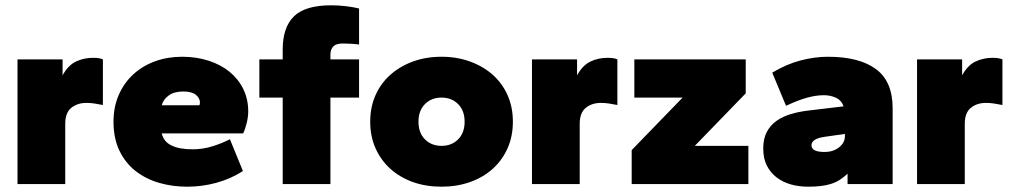

<svg xmlns="http://www.w3.org/2000/svg" viewBox="-20 -694 3824 724"><path d="M46 0V-470H216V-410Q237 -448 266.5 -462Q296 -476 331 -476Q356 -476 368 -470V-298Q353 -301 337.5 -303.5Q322 -306 306 -306Q272 -306 249 -287.5Q226 -269 226 -227V0Z M686 10Q630 10 580 -4.5Q530 -19 491.5 -49Q453 -79 430.5 -125.5Q408 -172 408 -235Q408 -291 428 -336.5Q448 -382 483 -414Q518 -446 565 -463Q612 -480 667 -480Q721 -480 767 -465Q813 -450 846 -423Q879 -396 897.5 -358Q916 -320 916 -274Q916 -254 910.5 -231Q905 -208 897 -191H590Q597 -160 626.5 -145.5Q656 -131 706 -131Q744 -131 780 -142Q816 -153 847 -169L896 -49Q851 -20 797 -5Q743 10 686 10ZM671 -349Q636 -349 615.5 -333.5Q595 -318 590 -297H732Q734 -303 734 -307Q734 -324 718.5 -336.5Q703 -349 671 -349Z M1046 0V-326H958V-470H1046V-507Q1046 -591 1088.5 -632.5Q1131 -674 1229 -674Q1258 -674 1286 -670.5Q1314 -667 1334 -662V-526Q1322 -528 1304 -529Q1286 -530 1273 -530Q1247 -530 1236.5 -518.5Q1226 -507 1226 -489V-470H1334V-326H1226V0Z M1645 10Q1586 10 1537 -7.5Q1488 -25 1452 -57.5Q1416 -90 1396 -135Q1376 -180 1376 -235Q1376 -290 1396 -335Q1416 -380 1452 -412Q1488 -444 1537 -462Q1586 -480 1645 -480Q1703 -480 1752.5 -462Q1802 -444 1838 -412Q1874 -380 1894 -335Q1914 -290 1914 -235Q1914 -180 1894 -135Q1874 -90 1838 -57.5Q1802 -25 1752.5 -7.5Q1703 10 1645 10ZM1645 -144Q1683 -144 1707.5 -168.5Q1732 -193 1732 -235Q1732 -277 1707.5 -301.5Q1683 -326 1645 -326Q1607 -326 1582.5 -301.5Q1558 -277 1558 -235Q1558 -193 1582.5 -168.5Q1607 -144 1645 -144Z M1986 0V-470H2156V-410Q2177 -448 2206.5 -462Q2236 -476 2271 -476Q2296 -476 2308 -470V-298Q2293 -301 2277.5 -303.5Q2262 -306 2246 -306Q2212 -306 2189 -287.5Q2166 -269 2166 -227V0Z M2362 0V-128L2554 -326H2372V-470H2792V-342L2600 -144H2802V0Z M3027 10Q2993 10 2962.5 1.5Q2932 -7 2908.5 -25Q2885 -43 2871.5 -70Q2858 -97 2858 -134Q2858 -171 2871.5 -196.5Q2885 -222 2908.5 -238.5Q2932 -255 2962.5 -264Q2993 -273 3027 -277L3161 -293Q3153 -316 3132 -325.5Q3111 -335 3087 -335Q3058 -335 3024.5 -326Q2991 -317 2944 -295L2892 -420Q2945 -452 2998.5 -466Q3052 -480 3102 -480Q3220 -480 3283 -433.5Q3346 -387 3346 -286V0H3176V-39Q3161 -25 3146 -15.5Q3131 -6 3113.5 -0.5Q3096 5 3075 7.5Q3054 10 3027 10ZM3089 -121Q3122 -121 3144 -138.5Q3166 -156 3166 -180V-189L3089 -178Q3040 -171 3040 -146Q3040 -121 3089 -121Z M3438 0V-470H3608V-410Q3629 -448 3658.5 -462Q3688 -476 3723 -476Q3748 -476 3760 -470V-298Q3745 -301 3729.5 -303.5Q3714 -306 3698 -306Q3664 -306 3641 -287.5Q3618 -269 3618 -227V0Z"/></svg>

Font: Celebes Black
Style: Regular
Weight: 900
Designer: Anugrah Pasau
Foundry: Lafontype
Version: Version 1.000; ttfautohint (v1.8.4)